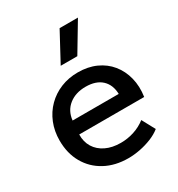

<svg xmlns="http://www.w3.org/2000/svg" viewBox="-183 -878 937 1011"><g transform="rotate(-30 286.0 -373.0)"><path d="M302.5 15Q222.5 15 162 -17.8Q101.5 -50.5 67.8 -109.5Q34 -168.5 34 -246.5Q34 -303.5 53.5 -351.8Q73 -400 108.5 -435.5Q144 -471 191.8 -490.5Q239.5 -510 296 -510Q357.5 -510 405.5 -488.2Q453.5 -466.5 485.2 -427.5Q517 -388.5 530.2 -336.2Q543.5 -284 534.5 -223H139.5Q138.5 -178.5 159 -145.2Q179.5 -112 217.8 -93.5Q256 -75 308 -75Q350 -75 389.2 -87.8Q428.5 -100.5 460.5 -125.5L503 -46.5Q479 -27 445 -13.2Q411 0.5 374 7.8Q337 15 302.5 15ZM146 -304H426.5Q425 -360 390.8 -392Q356.5 -424 293.5 -424Q232.5 -424 192.2 -392Q152 -360 146 -304ZM236 -585 330 -759.5H441.5L337 -585Z"/></g></svg>

Font: Geologica Cursive
Style: Regular
Weight: 400
Designer: Sindre Bremnes, Frode Helland
Foundry: Monokrom Skriftforlag AS
Version: Version 1.010;gftools[0.9.28]